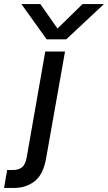

<svg xmlns="http://www.w3.org/2000/svg" viewBox="-83 -753 530 942"><path d="M242 -560H146L22 -733H115L199 -613L322 -733H427ZM-48 81H-17Q7 81 24 68.5Q41 56 48 19L139 -500H236L143 25Q129 104 86.5 136.5Q44 169 -11 169H-63Z"/></svg>

Font: Overused Grotesk Medium
Style: Italic
Weight: 500
Italic angle: -10°
Version: Version 0.003